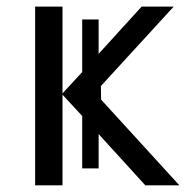

<svg xmlns="http://www.w3.org/2000/svg" viewBox="-20 -556 558 576"><path d="M85.4 -536.1H167.5V-275.9L226.6 -339.8V-497.6H275.9V-394.5L404.8 -536.1H501L282.7 -297.9L283.2 -257.3L518.1 0H416L275.9 -153.8V-50.8H226.6V-208L167.5 -272V0H85.4Z"/></svg>

Font: Viking Open Sans
Style: Regular
Weight: 400
Foundry: Ascender Corporation
Version: Version 2.001